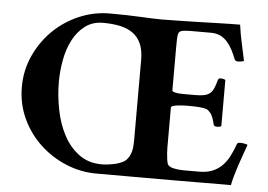

<svg xmlns="http://www.w3.org/2000/svg" viewBox="-49 -729 1112 796"><g transform="rotate(5 507.0 -330.5)"><path d="M353 -622Q309 -622 278 -598.5Q247 -575 227.5 -537.5Q208 -500 199.5 -453.5Q191 -407 191 -362Q191 -305 202.5 -247Q214 -189 238.5 -142.5Q263 -96 302.5 -66.5Q342 -37 398 -37Q410 -37 425.5 -39Q441 -41 455.5 -44.5Q470 -48 482.5 -54Q495 -60 502 -69Q513 -82 518 -100Q523 -118 523 -150V-481Q523 -523 511 -550Q499 -577 476.5 -593Q454 -609 422.5 -615.5Q391 -622 353 -622ZM377 -663Q452 -663 507 -660Q562 -657 594 -657Q605 -657 629 -657.5Q653 -658 684 -658.5Q715 -659 750 -660Q785 -661 817.5 -662Q850 -663 877 -663.5Q904 -664 919 -664Q924 -626 932.5 -588Q941 -550 948 -516Q946 -514 938 -512.5Q930 -511 925 -511Q912 -511 909 -519Q901 -540 891.5 -558Q882 -576 869.5 -590Q857 -604 840.5 -612Q824 -620 801 -620H718Q701 -620 686.5 -618Q672 -616 668 -608Q664 -599 663.5 -584Q663 -569 663 -547V-368Q663 -363 676 -360Q689 -357 706 -357H759Q781 -357 795.5 -360Q810 -363 819.5 -370.5Q829 -378 835 -391.5Q841 -405 847 -427Q849 -435 859 -435Q864 -435 870 -433.5Q876 -432 878 -430V-238Q876 -236 870.5 -235Q865 -234 860 -234Q848 -234 846 -242Q837 -278 827.5 -289Q818 -300 811 -303Q794 -310 735 -310Q725 -310 712 -309.5Q699 -309 688.5 -307.5Q678 -306 670.5 -303.5Q663 -301 663 -296V-141Q663 -139 663 -129Q663 -119 664 -106.5Q665 -94 666.5 -82Q668 -70 671 -62Q676 -51 696 -46.5Q716 -42 736 -42H802Q835 -42 858 -51.5Q881 -61 898 -78Q915 -95 927 -118.5Q939 -142 949 -170Q951 -176 963 -176Q971 -176 981 -174Q991 -172 993 -170Q986 -150 977.5 -126.5Q969 -103 961.5 -80Q954 -57 948 -36Q942 -15 939 2Q929 2 891.5 2Q854 2 803.5 2.5Q753 3 696 3Q639 3 588 3H379Q313 3 252 -22.5Q191 -48 143.5 -92.5Q96 -137 68 -197.5Q40 -258 40 -328Q40 -398 68 -459Q96 -520 142.5 -565.5Q189 -611 250 -637Q311 -663 377 -663Z"/></g></svg>

Font: Vermiglione
Style: Bold
Weight: 700
Version: Version 1.000